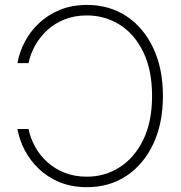

<svg xmlns="http://www.w3.org/2000/svg" viewBox="-20 -757 741 786"><path d="M335.9 -736.8Q428.2 -736.8 498.3 -690.2Q568.4 -643.6 607.7 -559.6Q647 -475.6 647 -364.3Q647 -252.4 607.7 -168.5Q568.4 -84.5 498.3 -37.6Q428.2 9.3 335.9 9.3Q274.4 9.3 225.1 -10.7Q175.8 -30.8 139.6 -65.2Q103.5 -99.6 81.3 -142.1Q59.1 -184.6 51.3 -229H96.7Q104.5 -191.4 123.8 -156.2Q143.1 -121.1 173.6 -93.5Q204.1 -65.9 244.6 -49.8Q285.2 -33.7 335.9 -33.7Q409.2 -33.7 470 -72.5Q530.8 -111.3 566.7 -185.3Q602.5 -259.3 602.5 -364.3Q602.5 -470.2 566.7 -543.9Q530.8 -617.7 470 -655.8Q409.2 -693.8 335.9 -693.8Q285.6 -693.8 244.9 -677.7Q204.1 -661.6 173.8 -633.8Q143.6 -606 124 -571Q104.5 -536.1 96.7 -498.5H51.3Q59.1 -543 81.3 -585.4Q103.5 -627.9 139.6 -662.1Q175.8 -696.3 225.1 -716.6Q274.4 -736.8 335.9 -736.8Z"/></svg>

Font: Inter 24pt ExtraLight
Style: Regular
Weight: 250
Designer: Rasmus Andersson
Foundry: rsms
Version: Version 4.001;git-66647c0bb